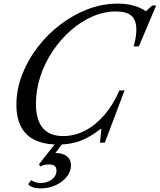

<svg xmlns="http://www.w3.org/2000/svg" viewBox="-20 -792 887 1066"><path d="M303.5 10.5Q187 10.5 129 -45Q71 -100.5 71 -210.5Q71 -294.5 102.2 -376Q133.5 -457.5 188.2 -529Q243 -600.5 314.5 -655.2Q386 -710 467.8 -741Q549.5 -772 634 -772Q681.5 -772 722 -760.8Q762.5 -749.5 789.5 -729.5L825 -761.5H847L751 -534.5H722Q730 -562 733.5 -585Q737 -608 737 -627.5Q737 -680.5 709.5 -704.5Q682 -728.5 624 -728.5Q557.5 -728.5 493 -700.2Q428.5 -672 371.8 -622Q315 -572 271.8 -507Q228.5 -442 204 -367.5Q179.5 -293 179.5 -216.5Q179.5 -126.5 217.5 -81.5Q255.5 -36.5 330.5 -36.5Q394 -36.5 452.8 -67Q511.5 -97.5 560.2 -154.5Q609 -211.5 643 -290H671.5L562 0H535L543 -76.5H539Q480 -30 425.2 -9.8Q370.5 10.5 303.5 10.5ZM206 254Q181 254 163 247.8Q145 241.5 136.5 230.5L153 208Q164.5 216 177 220Q189.5 224 205 224Q242 224 267.8 204.5Q293.5 185 293.5 155Q293.5 137.5 283.5 129.2Q273.5 121 251.5 121Q237.5 121 225.2 124Q213 127 204 132.5L196.5 120L304 -16.5H343.5L287.5 57.5Q329 57.5 351.5 75.8Q374 94 374 126.5Q374 160 350.8 189.2Q327.5 218.5 289.2 236.2Q251 254 206 254Z"/></svg>

Font: Libre Caslon Text
Style: Italic
Weight: 400
Italic angle: -22.583°
Designer: Pablo Impallari, Rodrigo Fuenzalida, Katja Schimmel
Foundry: Pablo Impallari, Rodrigo Fuenzalida
Version: Version 2.000